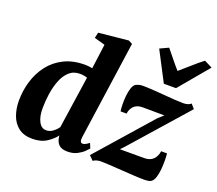

<svg xmlns="http://www.w3.org/2000/svg" viewBox="-140 -1060 1431 1266"><g transform="rotate(20 575.0 -427.0)"><path d="M505 -111Q500.5 -73 522 -73Q529 -73 539 -77.2Q549 -81.5 567 -95L581 -60.5Q575 -53.5 558 -36.5Q541 -19.5 512.8 -4.8Q484.5 10 445 10Q404.5 10 385 -8.8Q365.5 -27.5 361 -62.5L360 -72Q340 -43.5 299.8 -16.8Q259.5 10 198 10Q137.5 10 100.5 -19.2Q63.5 -48.5 47 -95.5Q30.5 -142.5 30.5 -196Q30.5 -267 50.5 -333.5Q70.5 -400 111.2 -453Q152 -506 214.2 -537Q276.5 -568 361 -568Q384.5 -568 412 -562.5L435 -735.5L359.5 -756.5L368.5 -796L576.5 -817L603.5 -803ZM401 -492Q377 -500.5 349 -500.5Q304 -500.5 274 -472.8Q244 -445 226.8 -400Q209.5 -355 202 -303Q194.5 -251 194.5 -202Q194.5 -145.5 213.2 -109.8Q232 -74 265.5 -74Q291 -74 312 -89.8Q333 -105.5 347 -125.5ZM965.5 -433Q929 -433 888.2 -433.5Q847.5 -434 811.5 -434Q773 -434 751.5 -412Q730 -390 727.5 -359H685Q682 -376 681.2 -405Q680.5 -434 683.5 -465.8Q686.5 -497.5 694.8 -522.8Q703 -548 718 -557Q723.5 -560 736 -564Q748.5 -568 766.5 -568Q795.5 -568 834.5 -565.5Q873.5 -563 915 -559.5Q956.5 -556 993 -553.5Q1029.5 -551 1052.5 -551Q1089.5 -551 1108 -568L1134 -538L793 -151.5L766 -123H937Q978.5 -123 1000.5 -146.5Q1022.5 -170 1026 -203.5H1067.5Q1069.5 -186 1070 -156.5Q1070.5 -127 1067.8 -94.8Q1065 -62.5 1057 -36.2Q1049 -10 1034 1Q1020.5 11 983 11Q954.5 11 912 8.5Q869.5 6 823.8 3Q778 0 738.5 -2.5Q699 -5 676 -5Q665.5 -5 649.2 -1.5Q633 2 624 11L593.5 -19L929.5 -401ZM782.5 -835.5 842.5 -863.5Q867.5 -833.5 893.2 -801.2Q919 -769 946.5 -738Q983.5 -769 1019 -801.2Q1054.5 -833.5 1094 -863.5L1150 -835.5L976 -628H890.5Z"/></g></svg>

Font: Merriweather Black
Style: Italic
Weight: 900
Italic angle: -7.8°
Designer: Eben Sorkin
Foundry: Eben Sorkin
Version: Version 2.200;gftools[0.9.31]